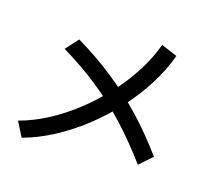

<svg xmlns="http://www.w3.org/2000/svg" viewBox="-136 -948 1272 1165"><g transform="rotate(20 500.0 -365.5)"><path d="M56 -45Q143 -76 228.5 -131Q314 -186 392 -259Q470 -332 536 -417Q602 -502 649.5 -593.5Q697 -685 721 -776L825 -742Q799 -644 748.5 -546Q698 -448 628 -356.5Q558 -265 474 -186.5Q390 -108 298 -48.5Q206 11 112 45ZM831 -42Q730 -157 629.5 -247.5Q529 -338 417.5 -412Q306 -486 173 -551L237 -635Q371 -570 486.5 -493.5Q602 -417 705 -325.5Q808 -234 906 -121Z"/></g></svg>

Font: M PLUS 2 Thin Medium
Style: Regular
Weight: 500
Version: Version 1.001